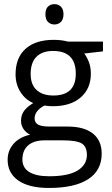

<svg xmlns="http://www.w3.org/2000/svg" viewBox="-20 -702 549 945"><path d="M486.8 -497.1V-449.2L394.5 -438.5Q407.2 -422.9 417.2 -397.2Q427.2 -371.6 427.2 -339.4Q427.2 -266.1 377.4 -222.7Q327.6 -179.2 240.2 -179.2Q218.3 -179.2 198.7 -182.6Q150.4 -157.2 150.4 -118.7Q150.4 -98.6 167.2 -88.9Q184.1 -79.1 225.1 -79.1H313Q393.6 -79.1 437 -44.9Q480.5 -10.7 480.5 54.2Q480.5 136.7 414.1 179.9Q347.7 223.1 220.7 223.1Q123.5 223.1 70.6 186.8Q17.6 150.4 17.6 84.5Q17.6 39.1 46.6 5.9Q75.7 -27.3 128.4 -39.1Q109.4 -47.9 96.4 -65.9Q83.5 -84 83.5 -107.9Q83.5 -135.3 97.9 -155.5Q112.3 -175.8 143.6 -194.8Q105 -210.9 80.8 -249Q56.6 -287.1 56.6 -335.9Q56.6 -417.5 105.7 -461.7Q154.8 -505.9 244.6 -505.9Q283.2 -505.9 314.9 -497.1ZM90.3 83.5Q90.3 124 124.3 144.8Q158.2 165.5 221.7 165.5Q316.4 165.5 362.1 137.2Q407.7 108.9 407.7 60.5Q407.7 20 382.8 4.4Q357.9 -11.2 289.1 -11.2H198.7Q147.5 -11.2 118.9 13.2Q90.3 37.6 90.3 83.5ZM130.9 -337.9Q130.9 -285.6 160.4 -258.8Q189.9 -231.9 242.7 -231.9Q353 -231.9 353 -339.4Q353 -451.2 241.2 -451.2Q188 -451.2 159.4 -422.6Q130.9 -394 130.9 -337.9ZM203.6 -631.8Q203.6 -657.7 216.3 -669.7Q229 -681.6 248 -681.6Q266.6 -681.6 279.5 -669.4Q292.5 -657.2 292.5 -631.8Q292.5 -606.4 279.5 -594Q266.6 -581.5 248 -581.5Q229 -581.5 216.3 -594Q203.6 -606.4 203.6 -631.8Z"/></svg>

Font: Bpm'online Open Sans
Style: Regular
Weight: 400
Foundry: Ascender Corporation
Version: Version 1.10